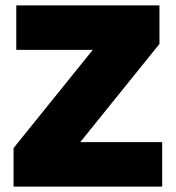

<svg xmlns="http://www.w3.org/2000/svg" viewBox="-20 -688 648 708"><path d="M578 0V-164H276L568 -526V-668H40V-504H322L30 -142V0Z"/></svg>

Font: Gantari Black
Style: Regular
Weight: 900
Designer: Anugrah Pasau
Foundry: Lafontype
Version: Version 1.000